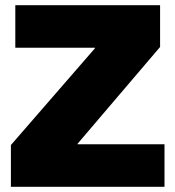

<svg xmlns="http://www.w3.org/2000/svg" viewBox="-20 -720 676 740"><path d="M22 0V-161L346 -534V-536H39V-700H597V-539L279 -166V-164H614V0Z"/></svg>

Font: Georama ExtraCondensed Thin ExtraBold
Style: Regular
Weight: 800
Version: Version 1.001